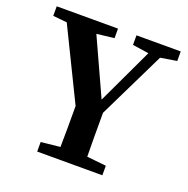

<svg xmlns="http://www.w3.org/2000/svg" viewBox="-120 -776 869 889"><g transform="rotate(20 314.5 -331.5)"><path d="M11 -616V-663H313V-616L227 -606L354 -328L484 -604L404 -616V-663H622V-616L542 -603L381 -273Q381 -207 381 -155.5Q381 -104 382 -57L477 -47V0H156V-47L250 -57Q251 -101 251 -149.5Q251 -198 251 -259L80 -609Z"/></g></svg>

Font: Source Serif Pro SemiBold
Style: Regular
Weight: 600
Designer: Frank Grießhammer
Foundry: Adobe Systems Incorporated
Version: Version 3.001;hotconv 1.0.111;makeotfexe 2.5.65597